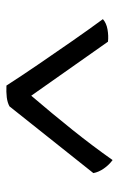

<svg xmlns="http://www.w3.org/2000/svg" viewBox="92 -833 366 590"><g transform="rotate(-90 275.0 -538.0)"><path d="M275.9 -625Q221.2 -561 171.1 -498.5Q121.1 -436 78.1 -375Q63 -386.2 52 -402.1Q41 -418 38.1 -434.1L243.2 -691.9Q254.9 -698.2 271 -700.2Q287.1 -702.1 307.1 -701.2Q334 -659.2 370.6 -605.5Q407.2 -551.8 444.1 -498.8Q481 -445.8 511.2 -404.8Q499 -394 479.5 -390.6Q460 -387.2 441.9 -389.2Z"/></g></svg>

Font: Abu Sayed
Style: Regular
Weight: 400
Designer: Jayed Ahsan Saad
Foundry: Codepotro
Version: Codepotro Abu Sayed;Version 0.800